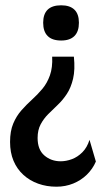

<svg xmlns="http://www.w3.org/2000/svg" viewBox="-20 -557 404 725"><path d="M259 -343Q264 -294 256 -260Q248 -226 232.5 -202.5Q217 -179 198 -161Q179 -143 162 -126Q145 -109 133.5 -87.5Q122 -66 122 -36Q122 8 147.5 30Q173 52 209 52Q230 52 251.5 44Q273 36 291 18Q309 0 318 -29L342 53Q330 81 308 102.5Q286 124 256.5 136Q227 148 193 148Q156 148 124 136.5Q92 125 68 103Q44 81 31 50Q18 19 18 -21Q18 -62 30 -90.5Q42 -119 61 -140.5Q80 -162 101 -181Q122 -200 140 -221.5Q158 -243 168.5 -272.5Q179 -302 177 -343ZM211 -537Q244 -537 261 -520.5Q278 -504 278 -471Q278 -438 261 -421Q244 -404 211 -404Q177 -404 160 -421Q143 -438 143 -471Q143 -537 211 -537Z"/></svg>

Font: Bricolage Grotesque SemiCondensed Medium
Style: Regular
Weight: 500
Width: 4
Designer: Mathieu Triay
Foundry: Atelier Triay
Version: Version 1.001;gftools[0.9.33.dev8+g029e19f]